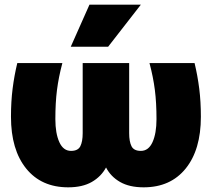

<svg xmlns="http://www.w3.org/2000/svg" viewBox="-20 -790 907 822"><path d="M272 12Q157 12 92 -68.5Q27 -149 27 -290Q27 -355 34 -410.5Q41 -466 54 -520H247Q231 -460 224 -405Q217 -350 217 -280Q217 -219 234 -181.5Q251 -144 284 -144Q314 -144 324 -164Q334 -184 334 -220V-520H533V-220Q533 -184 543 -164Q553 -144 583 -144Q616 -144 633 -181.5Q650 -219 650 -280Q650 -350 643 -405Q636 -460 620 -520H813Q826 -466 833 -410.5Q840 -355 840 -290Q840 -149 775 -68.5Q710 12 595 12Q534 12 494 -11Q454 -34 434 -73Q413 -34 373 -11Q333 12 272 12ZM283 -590 363 -770H583L443 -590Z"/></svg>

Font: Murecho Black
Style: Regular
Weight: 900
Designer: Neil Summerour
Foundry: Positype
Version: Version 1.010; ttfautohint (v1.8.3)